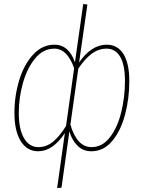

<svg xmlns="http://www.w3.org/2000/svg" viewBox="-20 -755 726 971"><path d="M308 -82Q247 10 173 10Q117 10 85 -41Q53 -92 53 -184Q53 -271 77.5 -350.5Q102 -430 148 -479.5Q194 -529 255 -529Q328 -529 359 -440L401 -735L422 -732L380 -439Q442 -529 520 -529Q575 -529 604.5 -481.5Q634 -434 634 -345Q634 -257 612.5 -175.5Q591 -94 547.5 -42Q504 10 442 10Q400 10 371.5 -18.5Q343 -47 331 -91L291 194L269 196ZM314 -118 355 -410Q320 -509 255 -509Q199 -509 158.5 -460.5Q118 -412 96.5 -337Q75 -262 75 -184Q75 -101 101.5 -56Q128 -11 174 -11Q215 -11 248.5 -38.5Q282 -66 314 -118ZM612 -345Q612 -426 588 -467.5Q564 -509 519 -509Q478 -509 443.5 -483Q409 -457 376 -408L336 -125Q369 -11 443 -11Q498 -11 536.5 -61.5Q575 -112 593.5 -189Q612 -266 612 -345Z"/></svg>

Font: Fira Sans Extra Condensed Thin
Style: Italic
Weight: 250
Width: 3
Italic angle: -8°
Designer: Carrois Corporate & Edenspiekermann AG
Foundry: Carrois Corporate GbR & Edenspiekermann AG
Version: Version 4.203